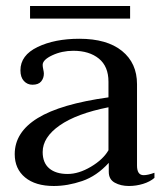

<svg xmlns="http://www.w3.org/2000/svg" viewBox="-20 -609 546 639"><path d="M80 -589H413V-547H80ZM29 -96Q29 -169 105.5 -216Q182 -263 341 -285V-337Q341 -388 309 -414Q277 -440 224 -440Q186 -440 154 -425Q122 -410 122 -393Q122 -387 124 -378Q126 -369 126 -364Q126 -349 117 -338Q108 -327 88 -327Q71 -327 59.5 -339.5Q48 -352 48 -375Q48 -425 105 -452.5Q162 -480 244 -480Q336 -480 386 -439.5Q436 -399 436 -329V-58Q436 -26 458 -26Q472 -26 494 -34V-17Q479 -4 456 3Q433 10 409 10Q382 10 362 -1Q342 -12 342 -37V-67Q302 -23 253.5 -6.5Q205 10 159 10Q98 10 63.5 -18.5Q29 -47 29 -96ZM341 -109V-252Q235 -231 178.5 -191.5Q122 -152 122 -103Q122 -67 144 -48.5Q166 -30 205 -30Q242 -30 282.5 -54Q323 -78 341 -109Z"/></svg>

Font: TavirajRegular
Style: Regular
Weight: 400
Designer: Katatrad Team
Foundry: CadsonDemak
Version: Version 1.000